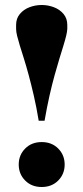

<svg xmlns="http://www.w3.org/2000/svg" viewBox="-20 -738 334 769"><path d="M249.5 -638V-622Q249 -611 245 -594.5Q241 -578 234 -555.2Q227 -532.5 218 -503.2Q209 -474 198.8 -437Q188.5 -400 178.2 -354.5Q168 -309 158.5 -254.5H135Q126 -309 115.5 -354.5Q105 -400 95 -437Q85 -474 75.8 -503.2Q66.5 -532.5 59.5 -555.2Q52.5 -578 48.5 -594.5Q44.5 -611 44.5 -622V-638Q44.5 -664 59.5 -682Q74.5 -700 98 -709Q121.5 -718 147 -718Q172.5 -718 196 -709Q219.5 -700 234.5 -682Q249.5 -664 249.5 -638ZM147 -169Q187.5 -169 213.2 -143Q239 -117 239 -79Q239 -41 213.2 -15Q187.5 11 147 11Q106.5 11 80.8 -15Q55 -41 55 -79Q55 -117 80.8 -143Q106.5 -169 147 -169Z"/></svg>

Font: Newsreader 60pt
Style: Bold
Weight: 700
Designer: Hugues Gentile
Foundry: Production Type
Version: Version 1.003